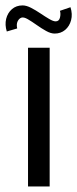

<svg xmlns="http://www.w3.org/2000/svg" viewBox="-41 -672 279 692"><path d="M60 -500H138V0H60ZM156 -551Q142 -551 125 -560.5Q108 -570 90.8 -582.2Q73.5 -594.5 59.2 -602.8Q45 -611 36.5 -608.5Q27.5 -605.5 22.5 -595Q17.5 -584.5 21 -569.5L-16.5 -558.5Q-24 -582.5 -18.8 -604Q-13.5 -625.5 2 -639Q17.5 -652.5 40.5 -652.5Q54 -652.5 71 -643.8Q88 -635 105 -623.5Q122 -612 136.5 -603.5Q151 -595 159.5 -595Q172 -595 175.2 -608.8Q178.5 -622.5 175 -633L213 -646Q221 -621 215.2 -599.2Q209.5 -577.5 193.8 -564.2Q178 -551 156 -551Z"/></svg>

Font: Urbanist
Style: Regular
Weight: 400
Designer: Corey Hu
Foundry: Corey Hu
Version: Version 1.330; ttfautohint (v1.8.4.7-5d5b)